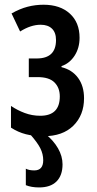

<svg xmlns="http://www.w3.org/2000/svg" viewBox="-20 -572 415 820"><path d="M166 -551.8Q236.8 -551.8 278.3 -513.9Q319.8 -476.1 319.8 -410.6Q319.8 -367.2 298.6 -334.2Q277.3 -301.3 242.7 -289.6V-285.2Q288.1 -273.9 313.5 -239.3Q338.9 -204.6 338.9 -152.3Q338.9 -80.6 293.5 -35.4Q248 9.8 166 9.8Q123.5 9.8 90.3 1.2Q57.1 -7.3 26.9 -26.9V-119.6Q54.2 -101.1 85.7 -89.4Q117.2 -77.6 151.9 -77.6Q235.4 -77.6 235.4 -160.2Q235.4 -197.3 212.6 -220Q189.9 -242.7 140.6 -242.7H103V-322.3H136.7Q219.2 -322.3 219.2 -400.9Q219.2 -433.1 201.9 -449.7Q184.6 -466.3 153.8 -466.3Q111.3 -466.3 65.9 -437.5L29.3 -514.6Q64.9 -534.7 97.9 -543.2Q130.9 -551.8 166 -551.8ZM164.6 112.3Q164.6 85.9 152.1 61Q139.6 36.1 107.4 0H173.8Q208.5 27.8 227.8 61.5Q247.1 95.2 247.1 129.9Q247.1 177.2 221.4 202.9Q195.8 228.5 147 228.5Q113.8 228.5 90.3 218.8V148.4Q104 155.8 126.5 155.8Q164.6 155.8 164.6 112.3Z"/></svg>

Font: Open Sans Condensed SemiBold
Style: Regular
Weight: 600
Width: 3
Designer: Monotype Design Team
Foundry: Monotype Imaging Inc.
Version: Version 3.000; ttfautohint (v1.8.4)